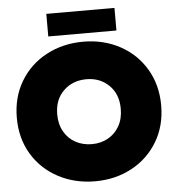

<svg xmlns="http://www.w3.org/2000/svg" viewBox="-59 -930 912 999"><g transform="rotate(-5 397.0 -430.0)"><path d="M220 -875H576V-757H220ZM20 -349Q20 -456 69.5 -539Q119 -622 205.5 -668Q292 -714 398 -714Q504 -714 589.5 -668Q675 -622 724.5 -539Q774 -456 774 -349Q774 -242 724.5 -159.5Q675 -77 589.5 -31Q504 15 398 15Q292 15 205.5 -31Q119 -77 69.5 -159.5Q20 -242 20 -349ZM563 -349Q563 -426 516 -472Q469 -518 398 -518Q326 -518 278.5 -472Q231 -426 231 -349Q231 -297 253 -258.5Q275 -220 313 -199.5Q351 -179 398 -179Q444 -179 481.5 -199.5Q519 -220 541 -258.5Q563 -297 563 -349Z"/></g></svg>

Font: Prompt ExtraBold
Style: Regular
Weight: 800
Designer: Katatrad Team
Foundry: CadsonDemak
Version: Version 1.001